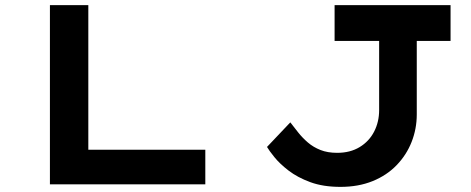

<svg xmlns="http://www.w3.org/2000/svg" viewBox="-20 -720 1841 750"><path d="M175 0V-700H325V-135H782V0ZM1310 10Q1242 10 1192 -8.5Q1142 -27 1107.5 -53.5Q1073 -80 1052 -106Q1031 -132 1023 -146L1114 -242Q1128 -224 1144.5 -203Q1161 -182 1182.5 -163.5Q1204 -145 1232 -134Q1260 -123 1297 -123Q1348 -123 1385 -145.5Q1422 -168 1441.5 -206Q1461 -244 1461 -290V-560H1287V-700H1740V-560H1608V-273Q1608 -217 1588 -166Q1568 -115 1529.5 -75Q1491 -35 1435.5 -12.5Q1380 10 1310 10Z"/></svg>

Font: Lexend Zetta SemiBold
Style: Regular
Weight: 600
Designer: Bonnie Shaver-Troup, Thomas Jockin
Foundry: Lexend
Version: Version 1.007